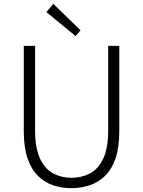

<svg xmlns="http://www.w3.org/2000/svg" viewBox="-20 -968 745 1001"><path d="M352 13Q303 13 258.5 -1.5Q214 -16 179 -50Q144 -84 124 -141.5Q104 -199 104 -284V-729H163V-288Q163 -194 189.5 -139.5Q216 -85 259 -63Q302 -41 352 -41Q404 -41 447.5 -63Q491 -85 517.5 -139.5Q544 -194 544 -288V-729H602V-284Q602 -199 582 -141.5Q562 -84 526.5 -50Q491 -16 446 -1.5Q401 13 352 13ZM374 -780 222 -905 258 -948 400 -810Z"/></svg>

Font: Noto Sans HK Thin Light
Style: Regular
Weight: 300
Version: Version 2.004-H2;hotconv 1.0.118;makeotfexe 2.5.65603